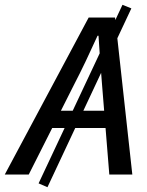

<svg xmlns="http://www.w3.org/2000/svg" viewBox="-73 -728 613 801"><path d="M125 53 88 37 438 -708 475 -693ZM-53 0 297 -655H407L479 0H383L353 -371Q349 -422 345 -473.5Q341 -525 338 -579H334Q309 -524 285 -473.5Q261 -423 234 -371L47 0ZM107 -194 125 -266H415L399 -194Z"/></svg>

Font: Source Sans 3 ExtraLight Medium
Style: Italic
Weight: 500
Italic angle: -11°
Version: Version 3.052;hotconv 1.1.0;makeotfexe 2.6.0